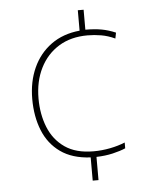

<svg xmlns="http://www.w3.org/2000/svg" viewBox="-53 -769 675 824"><g transform="rotate(-5 285.0 -357.0)"><path d="M338 -638Q378 -638 408 -632.5Q438 -627 468 -614L463 -589Q433 -603 403.5 -608Q374 -613 345 -613Q273 -613 221 -581Q169 -549 140.5 -492Q112 -435 112 -361Q112 -293 134.5 -237Q157 -181 204.5 -148Q252 -115 328 -115Q364 -115 399.5 -122Q435 -129 464 -141V-116Q441 -106 408.5 -98.5Q376 -91 338 -90V10H313V-90Q234 -94 183.5 -130Q133 -166 109 -226Q85 -286 85 -361Q85 -436 112 -495.5Q139 -555 190 -592Q241 -629 313 -636V-724H338Z"/></g></svg>

Font: Noto Sans Syriac Western Thin
Style: Regular
Weight: 100
Designer: Patrick Giasson and the Monotype Design Team
Foundry: Monotype Imaging Inc.
Version: Version 3.000; ttfautohint (v1.8.4.7-5d5b)